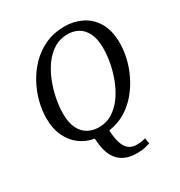

<svg xmlns="http://www.w3.org/2000/svg" viewBox="-215 -874 1173 1249"><g transform="rotate(-30 371.0 -249.5)"><path d="M451 226Q397 226 361 209Q325 192 303 162.5Q281 133 271 92.5Q261 52 259 6Q199 -4 152.5 -38.5Q106 -73 79 -130Q52 -187 52 -266Q52 -324 68 -387Q84 -450 116.5 -510Q149 -570 197 -618.5Q245 -667 309 -696Q373 -725 452 -725Q521 -725 580 -696Q639 -667 675 -606.5Q711 -546 711 -450Q711 -398 697.5 -340Q684 -282 656.5 -225Q629 -168 588 -119Q547 -70 492 -36.5Q437 -3 367 7Q370 68 383 105.5Q396 143 419 160Q442 177 475 177Q496 177 512.5 174.5Q529 172 543 168L550 210Q531 216 508.5 221Q486 226 451 226ZM320 -44Q378 -44 423.5 -73Q469 -102 502.5 -149.5Q536 -197 558 -254.5Q580 -312 590.5 -370Q601 -428 601 -477Q601 -545 580.5 -587.5Q560 -630 525 -650.5Q490 -671 444 -671Q386 -671 340 -642Q294 -613 260.5 -565.5Q227 -518 205 -460.5Q183 -403 172 -345Q161 -287 161 -238Q161 -170 182 -127Q203 -84 239.5 -64Q276 -44 320 -44Z"/></g></svg>

Font: Noto Serif
Style: Italic
Weight: 400
Italic angle: -12°
Designer: Monotype Design Team
Foundry: Monotype Imaging Inc.
Version: Version 2.013